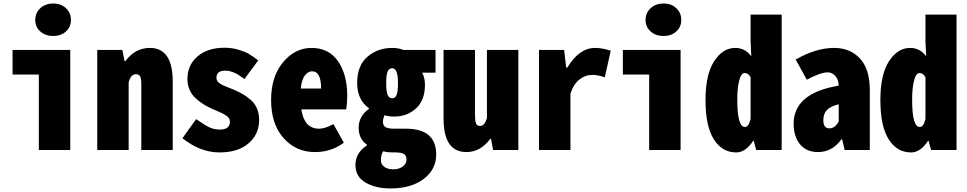

<svg xmlns="http://www.w3.org/2000/svg" viewBox="-20 -858 5530 1098"><path d="M202.1 0V-431.6H51.8V-572.3H381.8V0ZM357.4 -678.2Q329.1 -652.3 284.2 -652.3Q239.3 -652.3 210.4 -678.2Q181.6 -704.1 181.6 -744.1Q181.6 -784.2 210.4 -811Q239.3 -837.9 284.2 -837.9Q329.1 -837.9 357.4 -811Q385.7 -784.2 385.7 -744.1Q385.7 -704.1 357.4 -678.2Z M536.1 0V-572.3H679.7L692.4 -507.8H696.3Q752.9 -584 836.9 -584Q967.8 -584 967.8 -391.6V0H788.1V-376Q788.1 -409.2 781.2 -421.4Q774.4 -433.6 756.8 -433.6Q728.5 -433.6 715.8 -387.7V0Z M1234.4 13.7Q1126 13.7 1023.4 -67.4L1101.6 -176.8Q1149.4 -143.6 1176.3 -130.4Q1203.1 -117.2 1237.3 -117.2Q1294.9 -117.2 1294.9 -162.1Q1294.9 -171.9 1290.5 -180.2Q1286.1 -188.5 1274.4 -196.3Q1262.7 -204.1 1254.4 -208.5Q1246.1 -212.9 1224.1 -222.2Q1202.1 -231.4 1191.4 -236.3Q1164.1 -249 1143.6 -261.7Q1123 -274.4 1100.1 -294.9Q1077.1 -315.4 1064.5 -343.8Q1051.8 -372.1 1051.8 -405.3Q1051.8 -486.3 1109.9 -535.6Q1168 -585 1263.7 -585Q1307.6 -585 1345.7 -573.2Q1383.8 -561.5 1403.8 -549.3Q1423.8 -537.1 1457 -512.7L1377.9 -406.2Q1348.6 -426.8 1337.4 -433.6Q1326.2 -440.4 1307.1 -447.3Q1288.1 -454.1 1268.6 -454.1Q1217.8 -454.1 1217.8 -413.1Q1217.8 -403.3 1222.2 -395.5Q1226.6 -387.7 1237.8 -380.4Q1249 -373 1257.8 -369.1Q1266.6 -365.2 1287.6 -356.9Q1308.6 -348.6 1320.3 -343.8Q1348.6 -331.1 1369.1 -319.3Q1389.6 -307.6 1413.1 -287.6Q1436.5 -267.6 1449.2 -238.3Q1461.9 -209 1461.9 -171.9Q1461.9 -90.8 1401.9 -38.6Q1341.8 13.7 1234.4 13.7Z M1781.2 11.7Q1672.9 11.7 1601.6 -68.4Q1530.3 -148.4 1530.3 -286.1Q1530.3 -419.9 1598.6 -502Q1667 -584 1761.7 -584Q1860.4 -584 1913.1 -507.8Q1965.8 -431.6 1965.8 -309.6Q1965.8 -273.4 1960 -232.4H1703.1Q1719.7 -122.1 1804.7 -122.1Q1839.8 -122.1 1886.7 -148.4L1946.3 -42Q1875 11.7 1781.2 11.7ZM1700.2 -351.6H1816.4Q1816.4 -450.2 1764.6 -450.2Q1740.2 -450.2 1722.2 -424.8Q1704.1 -399.4 1700.2 -351.6Z M2211.9 219.7Q2127.9 219.7 2070.3 186Q2012.7 152.3 2012.7 85.9Q2012.7 15.6 2078.1 -26.4V-31.2Q2031.2 -62.5 2031.2 -127.9Q2031.2 -193.4 2089.8 -235.4V-239.3Q2022.5 -287.1 2022.5 -383.8Q2022.5 -483.4 2081.5 -533.7Q2140.6 -584 2222.7 -584Q2259.8 -584 2286.1 -572.3H2470.7V-442.4H2394.5Q2410.2 -411.1 2410.2 -374Q2410.2 -284.2 2358.9 -237.8Q2307.6 -191.4 2234.4 -191.4Q2201.2 -191.4 2178.7 -199.2Q2169.9 -177.7 2169.9 -162.1Q2169.9 -140.6 2184.1 -131.3Q2198.2 -122.1 2234.4 -122.1H2300.8Q2474.6 -122.1 2474.6 25.4Q2474.6 111.3 2402.8 165.5Q2331.1 219.7 2211.9 219.7ZM2255.9 -383.8Q2255.9 -467.8 2222.7 -467.8Q2205.1 -467.8 2196.8 -449.2Q2188.5 -430.7 2188.5 -383.8Q2188.5 -335 2196.8 -315.4Q2205.1 -295.9 2222.7 -295.9Q2240.2 -295.9 2248 -314.9Q2255.9 -334 2255.9 -383.8ZM2230.5 110.4Q2261.7 110.4 2283.2 94.2Q2304.7 78.1 2304.7 55.7Q2304.7 31.2 2289.6 22.5Q2274.4 13.7 2241.2 13.7H2236.3Q2189.5 13.7 2171.9 6.8Q2158.2 26.4 2158.2 57.6Q2158.2 82 2177.7 96.2Q2197.3 110.4 2230.5 110.4Z M2647.5 11.7Q2516.6 11.7 2516.6 -179.7V-572.3H2696.3V-202.1Q2696.3 -167 2702.1 -152.3Q2708 -137.7 2725.6 -137.7Q2752 -137.7 2764.6 -183.6V-572.3H2944.3V0H2799.8L2788.1 -64.5H2784.2Q2727.5 11.7 2647.5 11.7Z M3062.5 0V-572.3H3206.1L3217.8 -471.7H3224.6Q3292 -584 3383.8 -584Q3421.9 -584 3472.7 -568.4L3438.5 -416Q3399.4 -429.7 3368.2 -429.7Q3327.1 -429.7 3293.5 -403.3Q3259.8 -377 3242.2 -322.3V0Z M3692.4 0V-431.6H3542V-572.3H3872.1V0ZM3847.7 -678.2Q3819.3 -652.3 3774.4 -652.3Q3729.5 -652.3 3700.7 -678.2Q3671.9 -704.1 3671.9 -744.1Q3671.9 -784.2 3700.7 -811Q3729.5 -837.9 3774.4 -837.9Q3819.3 -837.9 3847.7 -811Q3876 -784.2 3876 -744.1Q3876 -704.1 3847.7 -678.2Z M4190.4 13.7Q4109.4 13.7 4062 -61.5Q4014.6 -136.7 4014.6 -286.1Q4014.6 -431.6 4064 -507.8Q4113.3 -584 4184.6 -584Q4241.2 -584 4276.4 -536.1L4272.5 -622.1V-774.4H4450.2V0H4304.7L4290 -53.7H4288.1Q4244.1 13.7 4190.4 13.7ZM4240.2 -131.8Q4261.7 -131.8 4272.5 -177.7V-416Q4259.8 -440.4 4238.3 -440.4Q4227.5 -440.4 4218.8 -427.2Q4210 -414.1 4203.1 -377.9Q4196.3 -341.8 4196.3 -286.1Q4196.3 -131.8 4240.2 -131.8Z M4658.2 11.7Q4591.8 11.7 4555.2 -32.7Q4518.6 -77.1 4518.6 -150.4Q4518.6 -325.2 4776.4 -368.2Q4775.4 -404.3 4756.3 -424.3Q4737.3 -444.3 4713.9 -444.3Q4672.9 -444.3 4593.8 -402.3L4530.3 -517.6Q4646.5 -584 4750 -584Q4841.8 -584 4897.9 -523.4Q4954.1 -462.9 4954.1 -343.8V0H4810.5L4795.9 -61.5H4792Q4739.3 11.7 4658.2 11.7ZM4722.7 -124Q4755.9 -124 4776.4 -164.1V-261.7Q4726.6 -249 4707.5 -227.5Q4688.5 -206.1 4688.5 -169.9Q4688.5 -124 4722.7 -124Z M5190.4 13.7Q5109.4 13.7 5062 -61.5Q5014.6 -136.7 5014.6 -286.1Q5014.6 -431.6 5064 -507.8Q5113.3 -584 5184.6 -584Q5241.2 -584 5276.4 -536.1L5272.5 -622.1V-774.4H5450.2V0H5304.7L5290 -53.7H5288.1Q5244.1 13.7 5190.4 13.7ZM5240.2 -131.8Q5261.7 -131.8 5272.5 -177.7V-416Q5259.8 -440.4 5238.3 -440.4Q5227.5 -440.4 5218.8 -427.2Q5210 -414.1 5203.1 -377.9Q5196.3 -341.8 5196.3 -286.1Q5196.3 -131.8 5240.2 -131.8Z"/></svg>

Font: GenEi Gothic M Heavy
Style: Regular
Weight: 800
Designer: o_tamon (Modified); [Source Han Sans]
Ryoko NISHIZUKA  (kana & ideographs); Paul D. Hunt (Latin, Greek & Cyrillic); Wenl
Version: Version 1.1a;Original Version 1.004